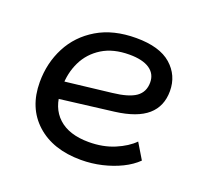

<svg xmlns="http://www.w3.org/2000/svg" viewBox="-83 -498 625 601"><g transform="rotate(20 229.0 -198.0)"><path d="M242 10.6Q148.4 10.6 93.2 -39.4Q38 -89.5 38 -174.6Q38 -238.3 65.4 -291.1Q92.7 -343.9 145.9 -375.6Q199.1 -407.3 275.3 -407.3Q353.3 -407.3 392 -373.3Q430.7 -339.3 430.7 -286.9Q430.7 -236.1 396.5 -206.3Q362.4 -176.5 290.3 -167.3L82.6 -141.5L82.2 -199L263 -220.1Q315.8 -225.9 339.6 -242.6Q363.3 -259.4 363.3 -291.2Q363.3 -319.9 340.1 -335.6Q316.8 -351.2 272.9 -351.2Q219.1 -351.2 182.5 -328.6Q145.9 -305.9 127.6 -268.3Q109.3 -230.7 109.3 -185.5V-174.2Q109.3 -115.5 144.6 -82.9Q180 -50.3 245.8 -50.3Q293.3 -50.3 331.3 -66.3Q369.2 -82.3 391.2 -104.8L422.5 -52.7Q403.1 -33.6 374.5 -19.5Q345.8 -5.4 311.8 2.6Q277.8 10.6 242 10.6Z"/></g></svg>

Font: Rokkitt SemiBold
Style: Italic
Weight: 600
Italic angle: -9°
Designer: Vernon Adams
Foundry: Vernon Adams
Version: Version 3.103